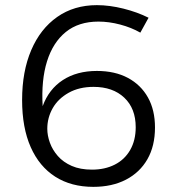

<svg xmlns="http://www.w3.org/2000/svg" viewBox="-20 -723 679 747"><path d="M526 -596Q491 -616 447.5 -627.5Q404 -639 363 -639Q286 -639 236 -598.5Q186 -558 163 -484.5Q140 -411 146 -310Q170 -376 224.5 -411.5Q279 -447 357 -447Q427 -447 477.5 -420Q528 -393 555.5 -344Q583 -295 583 -227Q583 -155 553.5 -103.5Q524 -52 470 -24Q416 4 343 4Q257 4 195 -35.5Q133 -75 99.5 -150.5Q66 -226 66 -334Q66 -445 101.5 -528Q137 -611 202.5 -657Q268 -703 357 -703Q406 -703 460 -689.5Q514 -676 558 -654ZM344 -385Q288 -385 247 -362Q206 -339 185 -302Q164 -265 164 -222Q164 -196 174 -168Q184 -140 205 -116Q226 -92 259 -77.5Q292 -63 338 -63Q388 -63 426.5 -82.5Q465 -102 486.5 -139.5Q508 -177 508 -228Q508 -301 463.5 -343Q419 -385 344 -385Z"/></svg>

Font: Alexandria Light
Style: Regular
Weight: 300
Designer: Mohamed Gaber
Foundry: Kief Type Foundry
Version: Version 5.100